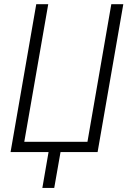

<svg xmlns="http://www.w3.org/2000/svg" viewBox="-20 -731 627 923"><path d="M154.3 -710.9H211.9L96.7 -49.3H400.4L515.1 -710.9H572.8L449.2 0H271L240.7 172.4H183.6L213.4 0H30.8Z"/></svg>

Font: Roboto Mono Light
Style: Italic
Weight: 300
Designer: Google
Version: Version 2.000985; 2015; ttfautohint (v1.3)